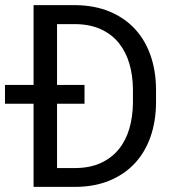

<svg xmlns="http://www.w3.org/2000/svg" viewBox="-41 -731 676 751"><path d="M90.3 0V-325.2H-21.5V-398.9H90.3V-710.9H254.9Q329.1 -710 387.5 -685.8Q445.8 -661.6 486.1 -618.4Q526.4 -575.2 547.6 -514.9Q568.8 -454.6 569.3 -381.3V-329.1Q568.8 -255.9 547.6 -195.6Q526.4 -135.3 486.1 -92Q445.8 -48.8 387.5 -24.7Q329.1 -0.5 254.9 0ZM289.6 -325.2H182.1V-73.7H254.9Q312.5 -74.2 354.5 -94Q396.5 -113.8 424.1 -147.9Q451.7 -182.1 465.1 -228.5Q478.5 -274.9 479 -329.1V-382.3Q478.5 -436.5 464.8 -482.7Q451.2 -528.8 423.8 -562.7Q396.5 -596.7 354.5 -616.2Q312.5 -635.7 254.9 -636.7H182.1V-398.9H289.6Z"/></svg>

Font: Roboto Mono
Style: Regular
Weight: 400
Designer: Google
Version: Version 2.000985; 2015; ttfautohint (v1.3)